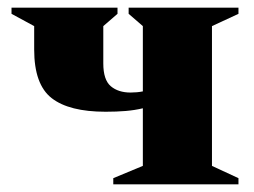

<svg xmlns="http://www.w3.org/2000/svg" viewBox="-20 -480 661 500"><path d="M69 -351V-412L10 -444V-460H286V-444L249 -412V-315Q249 -272 268.5 -255.5Q288 -239 320 -239Q337 -239 352 -242V-412L315 -444V-460H601V-444L532 -412V-48L601 -16V0H275V-16L352 -48V-198Q331 -193 307.5 -191Q284 -189 255 -189Q160 -189 114.5 -224.5Q69 -260 69 -351Z"/></svg>

Font: Spectral ExtraBold
Style: Regular
Weight: 800
Designer: Jean-Baptiste Levee
Foundry: Production Type
Version: Version 2.001